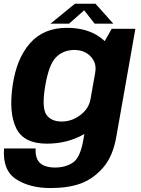

<svg xmlns="http://www.w3.org/2000/svg" viewBox="-40 -742 732 997"><path d="M221.5 234.5Q314 234.5 378.2 211.2Q442.5 188 494.2 129.8Q546 71.5 564 -32L663 -592.5H540L474 -476L392.5 -14.5Q376.5 77 338.2 102.5Q300 128 245.5 128Q213 128 189 118Q165 108 154 85.8Q143 63.5 145 29H-19Q-27.5 142 43.2 188.2Q114 234.5 221.5 234.5ZM203.5 4Q309.5 4 395.2 -44.5Q481 -93 491.5 -154L430 -227.5Q421.5 -178 377.2 -144.5Q333 -111 280.5 -111Q224 -111 200 -148Q176 -185 195 -297Q214 -408.5 251.8 -445.5Q289.5 -482.5 346 -482.5Q398.5 -482.5 430.8 -448.8Q463 -415 454.5 -366.5L541 -435Q551.5 -495 482.8 -546.2Q414 -597.5 307.5 -597.5Q187 -597.5 116.5 -518.2Q46 -439 25.5 -297.5Q5 -157 44 -76.5Q83 4 203.5 4ZM222 -619H318.5L397 -688.5L451.5 -619H548.5L456 -722.5H349Z"/></svg>

Font: Anybody UltraCondensed Thin
Style: Bold Italic
Weight: 700
Italic angle: -10°
Version: Version 1.111